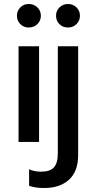

<svg xmlns="http://www.w3.org/2000/svg" viewBox="-20 -712 486 963"><path d="M65 -633Q65 -658 82 -675Q99 -692 124 -692Q150 -692 167.5 -675Q185 -658 185 -633Q185 -608 167.5 -591Q150 -574 124 -574Q99 -574 82 -591Q65 -608 65 -633ZM261 -633Q261 -658 278.5 -675Q296 -692 321 -692Q346 -692 363.5 -675Q381 -658 381 -633Q381 -608 363.5 -591Q346 -574 321 -574Q295 -574 278 -591Q261 -608 261 -633ZM73 -480H176V0H73ZM126 220V137Q152 149 186 149Q231 149 250.5 127.5Q270 106 270 58V-480H372V65Q372 148 326 189.5Q280 231 202 231Q157 231 126 220Z"/></svg>

Font: Prompt
Style: Regular
Weight: 400
Designer: Katatrad Team
Foundry: CadsonDemak
Version: Version 1.001